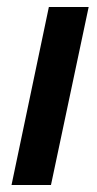

<svg xmlns="http://www.w3.org/2000/svg" viewBox="-20 -530 279 550"><path d="M13 0 120 -510H234L126 0Z"/></svg>

Font: Saira Semi Condensed Medium
Style: Italic
Weight: 500
Width: 4
Italic angle: -12°
Designer: Hector Gatti with collaboration of the Omnibus-Type team
Foundry: Omnibus-Type
Version: Version 1.001; ttfautohint (v1.8)